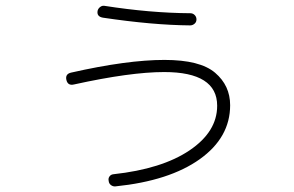

<svg xmlns="http://www.w3.org/2000/svg" viewBox="-20 -623 1040 679"><path d="M241.2 -324.2Q219.7 -319.3 214.8 -340.3Q210 -361.3 231.4 -366.2Q429.7 -411.1 561.5 -411.1Q687.5 -411.1 740.7 -365.7Q793.9 -320.3 793.9 -251Q793.9 -136.7 686.5 -60.1Q579.1 16.6 388.7 36.1Q379.9 37.1 372.6 31.7Q365.2 26.4 364.3 16.6Q362.3 7.8 367.2 1Q372.1 -5.9 380.9 -6.8Q552.7 -25.4 650.4 -91.3Q748 -157.2 748 -249Q748 -368.2 560.5 -368.2Q441.4 -368.2 241.2 -324.2ZM348.6 -602.5Q510.7 -577.1 653.3 -576.2Q662.1 -576.2 668.5 -569.8Q674.8 -563.5 674.8 -554.2Q674.8 -544.9 668 -539.1Q661.1 -533.2 652.3 -533.2Q520.5 -534.2 343.8 -560.5Q321.3 -564.5 325.2 -585Q327.1 -592.8 334 -598.1Q340.8 -603.5 348.6 -602.5Z"/></svg>

Font: Rounded Mgen+ 1m light
Style: Regular
Weight: 200
Designer: [Source Han Sans]
Ryoko NISHIZUKA  (kana & ideographs); Paul D. Hunt (Latin, Greek & Cyrillic); Wenlong ZHANG  (bopomofo
Version: Version 1.059.20150602